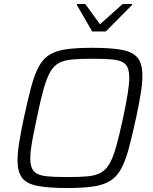

<svg xmlns="http://www.w3.org/2000/svg" viewBox="-20 -936 770 964"><path d="M318 8Q224 8 169 -2.5Q114 -13 91 -43Q68 -73 68 -131Q68 -168 76.5 -221Q85 -274 100 -345Q120 -438 137 -501Q154 -564 175.5 -603Q197 -642 230 -662Q263 -682 315 -689Q367 -696 444 -696Q538 -696 593 -685.5Q648 -675 671.5 -645Q695 -615 695 -556Q695 -517 686.5 -465.5Q678 -414 663 -343Q643 -251 626 -188.5Q609 -126 587.5 -87Q566 -48 532.5 -27.5Q499 -7 447.5 0.5Q396 8 318 8ZM318 -47Q378 -47 418 -50.5Q458 -54 484.5 -68Q511 -82 529.5 -113.5Q548 -145 563.5 -200.5Q579 -256 598 -344Q613 -415 621 -464.5Q629 -514 629 -547Q629 -592 611 -612Q593 -632 552.5 -636.5Q512 -641 444 -641Q384 -641 343.5 -637.5Q303 -634 276.5 -620Q250 -606 232 -574.5Q214 -543 198.5 -487.5Q183 -432 165 -344Q155 -297 147.5 -259Q140 -221 136 -192Q132 -163 132 -140Q132 -96 150.5 -76Q169 -56 210 -51.5Q251 -47 318 -47ZM443 -778 366 -911 367 -916H408L482 -814L596 -916H644L643 -911L511 -778Z"/></svg>

Font: Saira Thin Light
Style: Italic
Weight: 300
Italic angle: -12°
Version: Version 1.101